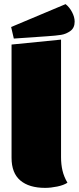

<svg xmlns="http://www.w3.org/2000/svg" viewBox="-20 -896 382 931"><path d="M298 -876Q317 -861 329.5 -837Q342 -813 342 -791Q342 -761 321.5 -746Q301 -731 276.5 -727Q252 -723 206 -720L47 -709L34 -765ZM276 -704V-134Q276 -99 283 -69Q290 -39 307 -10Q289 2 257.5 8.5Q226 15 199 15Q121 15 78.5 -21Q36 -57 36 -131V-680Z"/></svg>

Font: Sansita Black
Style: Regular
Weight: 900
Designer: Pablo Cosgaya
Foundry: Omnibus-Type
Version: Version 1.006; ttfautohint (v1.5)